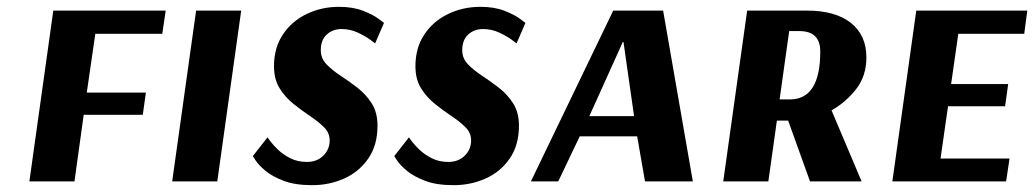

<svg xmlns="http://www.w3.org/2000/svg" viewBox="-20 -531 3027 562"><path d="M398 -195H225L198 0H66L136 -500H465L455 -432H259L234 -260H407Z M616 0H484L554 -500H686Z M1078 -404Q1078 -404 1064 -414.5Q1050 -425 1027.5 -435.5Q1005 -446 980 -446Q954 -446 936.5 -430Q919 -414 919 -384Q919 -360 936 -342.5Q953 -325 977.5 -309Q1002 -293 1026.5 -274Q1051 -255 1068 -228.5Q1085 -202 1085 -163Q1085 -106 1058 -67Q1031 -28 987.5 -8.5Q944 11 894 11Q843 11 809.5 -2Q776 -15 756.5 -31.5Q737 -48 728.5 -61Q720 -74 720 -74L763 -129Q763 -129 771 -118Q779 -107 793.5 -93Q808 -79 829.5 -68Q851 -57 878 -57Q908 -57 926.5 -75.5Q945 -94 945 -120Q945 -142 928.5 -158.5Q912 -175 888 -191Q864 -207 839.5 -226.5Q815 -246 798.5 -272.5Q782 -299 782 -337Q782 -391 808 -430Q834 -469 877.5 -490Q921 -511 972 -511Q1013 -511 1042.5 -499.5Q1072 -488 1088 -476Q1104 -464 1104 -464Z M1492 -404Q1492 -404 1478 -414.5Q1464 -425 1441.5 -435.5Q1419 -446 1394 -446Q1368 -446 1350.5 -430Q1333 -414 1333 -384Q1333 -360 1350 -342.5Q1367 -325 1391.5 -309Q1416 -293 1440.5 -274Q1465 -255 1482 -228.5Q1499 -202 1499 -163Q1499 -106 1472 -67Q1445 -28 1401.5 -8.5Q1358 11 1308 11Q1257 11 1223.5 -2Q1190 -15 1170.5 -31.5Q1151 -48 1142.5 -61Q1134 -74 1134 -74L1177 -129Q1177 -129 1185 -118Q1193 -107 1207.5 -93Q1222 -79 1243.5 -68Q1265 -57 1292 -57Q1322 -57 1340.5 -75.5Q1359 -94 1359 -120Q1359 -142 1342.5 -158.5Q1326 -175 1302 -191Q1278 -207 1253.5 -226.5Q1229 -246 1212.5 -272.5Q1196 -299 1196 -337Q1196 -391 1222 -430Q1248 -469 1291.5 -490Q1335 -511 1386 -511Q1427 -511 1456.5 -499.5Q1486 -488 1502 -476Q1518 -464 1518 -464Z M1921 -500 2008 0H1868L1845 -132H1677L1614 0H1534L1775 -500ZM1803 -408 1705 -191H1836L1805 -408Z M2167 -500H2342Q2425 -500 2470.5 -464Q2516 -428 2516 -363Q2516 -308 2485.5 -269.5Q2455 -231 2414 -208L2502 0H2351L2287 -178H2254L2229 0H2097ZM2290 -440 2262 -240H2292Q2381 -240 2381 -380Q2381 -440 2320 -440Z M2925 0H2592L2662 -500H2987L2978 -432H2785L2764 -285H2931L2922 -220H2755L2733 -67H2935Z"/></svg>

Font: Arsenal SC
Style: Bold Italic
Weight: 700
Italic angle: -9.10001°
Designer: Andrij Shevchenko
Foundry: Stairsfor
Version: Version 2.001; ttfautohint (v1.8.4.7-5d5b)